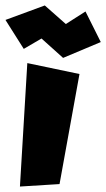

<svg xmlns="http://www.w3.org/2000/svg" viewBox="-51 -712 389 703"><path d="M-31 -639 113 -692 190 -624 262 -670 318 -558 180 -500 101 -571 36 -533ZM22 -29 167 -38 240 -441 49 -481Z"/></svg>

Font: Super Mario
Style: Regular
Weight: 400
Version: Version 1.0